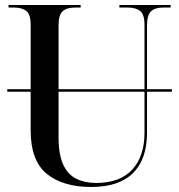

<svg xmlns="http://www.w3.org/2000/svg" viewBox="-20 -734 713 764"><path d="M342 10Q231 10 166.5 -42Q102 -94 102 -216V-369H9V-379H102V-636Q102 -676 85 -690Q68 -704 35 -704H14V-714H301V-704H279Q246 -704 229.5 -689.5Q213 -675 213 -633V-379H555V-636Q555 -676 538 -690Q521 -704 488 -704H455V-714H659V-704H629Q597 -704 581 -689Q565 -674 565 -632V-379H664V-369H565V-206Q565 -101 509.5 -45.5Q454 10 342 10ZM213 -190Q213 -119 231.5 -79Q250 -39 284 -22.5Q318 -6 363 -6Q457 -6 506 -59Q555 -112 555 -206V-369H213Z"/></svg>

Font: Noto Serif Display SemiCondensed Medium
Style: Regular
Weight: 500
Width: 4
Designer: Monotype Design Team
Foundry: Monotype Imaging Inc.
Version: Version 2.009